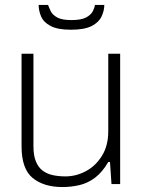

<svg xmlns="http://www.w3.org/2000/svg" viewBox="-20 -743 578 775"><path d="M232 12Q157 12 112 -24.5Q67 -61 67 -153V-526H115V-153Q115 -115 125 -91Q135 -67 152.5 -54Q170 -41 193.5 -36Q217 -31 244 -31Q287 -31 326.5 -52Q366 -73 391.5 -114Q417 -155 417 -213V-526H465V0H430L424 -89H417Q393 -48 364 -26Q335 -4 301.5 4Q268 12 232 12ZM266 -623Q213 -623 184.5 -638Q156 -653 146 -676.5Q136 -700 136 -723H174Q178 -712 185 -697.5Q192 -683 211 -672.5Q230 -662 268 -662Q308 -662 327.5 -672.5Q347 -683 354.5 -697.5Q362 -712 363 -723H401Q401 -700 390 -676.5Q379 -653 350 -638Q321 -623 266 -623Z"/></svg>

Font: Archivo Thin
Style: Regular
Weight: 250
Designer: Hector Gatti
Foundry: Omnibus-Type
Version: Version 2.001